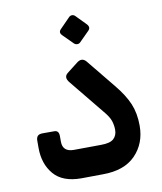

<svg xmlns="http://www.w3.org/2000/svg" viewBox="-82 -794 731 865"><g transform="rotate(-10 283.0 -361.5)"><path d="M220 4Q135 4 94.5 -43.5Q54 -91 54 -164V-198Q54 -211 60.5 -218.5Q67 -226 84 -226H137Q158 -226 158 -200V-175Q158 -128 209 -128L334 -129Q375 -129 391.5 -144Q408 -159 408 -185Q408 -205 401.5 -225.5Q395 -246 371 -274L243 -431Q221 -457 242 -474L292 -513Q316 -532 335 -510L441 -380Q483 -329 501.5 -285Q520 -241 520 -184Q520 -103 468.5 -50Q417 3 319 3ZM321 -600Q315 -594 306.5 -594.5Q298 -595 292 -601L247 -646Q232 -661 247 -675L292 -721Q298 -727 306 -727Q314 -727 320 -721L365 -675Q380 -659 366 -645Z"/></g></svg>

Font: Rubik Medium
Style: Regular
Weight: 500
Designer: Hubert and Fischer
Foundry: Hubert and Fischer
Version: Version 2.300; ttfautohint (v1.8.4.7-5d5b);gftools[0.9.30]